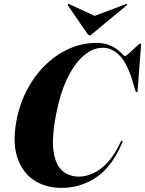

<svg xmlns="http://www.w3.org/2000/svg" viewBox="-20 -925 722 955"><path d="M588 -225.5Q591.5 -223 587.5 -214Q535.5 -93.5 457.8 -42Q380 9.5 286.5 9.5Q206 9.5 148 -29.2Q90 -68 65.8 -143Q41.5 -218 62 -326Q78.5 -411 116.2 -481.5Q154 -552 207.5 -603.5Q261 -655 325.2 -683.2Q389.5 -711.5 459 -711.5Q495.5 -711.5 521.2 -701.5Q547 -691.5 563.5 -678.8Q580 -666 589 -656Q598 -646 601 -646Q605.5 -646 616.8 -655.5Q628 -665 641.2 -677.5Q654.5 -690 664.8 -699.5Q675 -709 677.5 -709Q682.5 -709 681.5 -700L664.5 -475Q664 -466.5 660 -466.5Q655.5 -466 653 -474.5L644 -506Q615.5 -606 577 -646.8Q538.5 -687.5 491.5 -687.5Q440.5 -687.5 394.5 -647Q348.5 -606.5 313.2 -531.8Q278 -457 258.5 -354Q236.5 -238.5 246.5 -171.2Q256.5 -104 290.5 -75.2Q324.5 -46.5 373 -46.5Q406 -46.5 442.2 -62.5Q478.5 -78.5 514 -116Q549.5 -153.5 579.5 -218Q584 -227 588 -225.5ZM439 -756.5Q430.5 -749 425.5 -749Q420 -749 415 -756.5L318 -897.5Q315 -902 319 -904.5Q321.5 -906.5 326.5 -903.5L450.5 -846L603 -903.5Q609.5 -906.5 611.5 -904.5Q613.5 -901.5 609 -897.5Z"/></svg>

Font: Fraunces 144pt
Style: Bold Italic
Weight: 700
Italic angle: -16°
Version: Version 1.000;[b76b70a41]